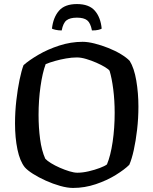

<svg xmlns="http://www.w3.org/2000/svg" viewBox="-20 -926 756 946"><path d="M340 0Q312 0 276.5 -10Q241 -20 205.5 -36Q170 -52 142.5 -69.5Q115 -87 102 -102Q78 -132 66 -189.5Q54 -247 54 -318Q54 -375 60.5 -431.5Q67 -488 76.5 -533.5Q86 -579 96 -605Q123 -629 169 -656Q215 -683 272 -701.5Q329 -720 387 -720Q413 -720 446.5 -711.5Q480 -703 514 -689.5Q548 -676 576 -659Q604 -642 619 -626Q641 -591 651.5 -529Q662 -467 662 -401Q662 -343 655.5 -287Q649 -231 639 -186Q629 -141 617 -114Q594 -91 550.5 -64Q507 -37 452 -18.5Q397 0 340 0ZM361 -75Q387 -75 417 -82Q447 -89 472 -98.5Q497 -108 507 -116Q525 -159 535 -227Q545 -295 545 -370Q545 -431 538 -486Q531 -541 520 -577Q516 -584 498 -595Q480 -606 455 -617Q430 -628 404.5 -635.5Q379 -643 359 -643Q334 -643 305.5 -638Q277 -633 250.5 -625.5Q224 -618 205 -610Q189 -567 179.5 -499.5Q170 -432 170 -360Q170 -298 177.5 -241Q185 -184 203 -144Q212 -134 231.5 -122Q251 -110 275 -99.5Q299 -89 322 -82Q345 -75 361 -75ZM359 -906Q419 -906 447.5 -873Q476 -840 481 -785Q477 -782 465 -779Q453 -776 433 -776Q426 -813 409.5 -826Q393 -839 359 -839Q325 -839 308 -826Q291 -813 284 -776Q268 -776 254.5 -779Q241 -782 236 -785Q242 -840 270.5 -873Q299 -906 359 -906Z"/></svg>

Font: Texturina 72pt SemiBold
Style: Regular
Weight: 600
Designer: Guillermo Torres Carreño
Foundry: Omnibus-Type
Version: Version 1.002; ttfautohint (v1.8.3)